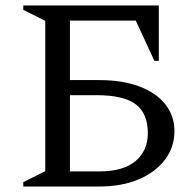

<svg xmlns="http://www.w3.org/2000/svg" viewBox="-20 -680 708 700"><path d="M341 0H65V-16L145 -56V-604L65 -644V-660H559V-458H543L475 -605H235V-388H342Q426 -388 487.5 -365Q549 -342 582.5 -300Q616 -258 616 -202Q616 -144 582 -98.5Q548 -53 486.5 -26.5Q425 0 341 0ZM333 -333H235V-55H340Q431 -55 475 -93.5Q519 -132 519 -194Q519 -267 474.5 -300Q430 -333 333 -333Z"/></svg>

Font: Spectral
Style: Regular
Weight: 400
Designer: Jean-Baptiste Levee
Foundry: Production Type
Version: Version 2.001